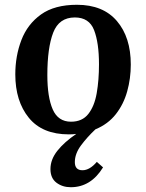

<svg xmlns="http://www.w3.org/2000/svg" viewBox="-20 -547 610 803"><path d="M276 236Q241 236 216 217Q191 198 191 160Q191 120 220 83.5Q249 47 299 13Q286 15 268 15Q157 15 100.5 -54.5Q44 -124 44 -236Q44 -313 69.5 -379.5Q95 -446 151.5 -486.5Q208 -527 302 -527Q411 -527 469 -459Q527 -391 527 -277Q527 -219 512 -165Q497 -111 464.5 -69.5Q432 -28 379 -6Q344 27 318.5 61.5Q293 96 293 131Q293 165 325 165Q355 165 385 130L411 153Q360 236 276 236ZM277 -38Q324 -38 349.5 -70.5Q375 -103 384.5 -157.5Q394 -212 394 -278Q394 -368 373.5 -421Q353 -474 293 -474Q227 -474 202.5 -410.5Q178 -347 178 -233Q178 -141 200.5 -89.5Q223 -38 277 -38Z"/></svg>

Font: Literata 36pt SemiBold
Style: Italic
Weight: 600
Italic angle: -2°
Designer: Latin by Veronika Burian and Jose Scaglione. Greek by Irene Vlachou. Cyrillic by Vera Evstafieva
Foundry: TypeTogether
Version: Version 3.002